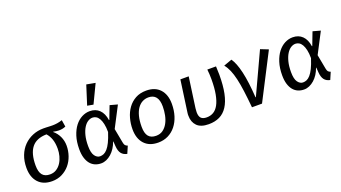

<svg xmlns="http://www.w3.org/2000/svg" viewBox="-63 -1397 3545 1995"><g transform="rotate(-20 1709.0 -400.0)"><path d="M435 -465Q474 -433 496 -386Q518 -339 518 -285Q518 -228 499.5 -174Q481 -120 446.5 -79Q412 -38 362.5 -13Q313 12 252 12Q154 12 100 -47Q46 -106 46 -209Q46 -284 69.5 -344.5Q93 -405 134.5 -447Q176 -489 231.5 -512Q287 -535 351 -535Q368 -535 380.5 -534.5Q393 -534 404 -533.5Q415 -533 426.5 -532.5Q438 -532 454 -532Q480 -532 507.5 -536.5Q535 -541 561 -550L573 -475Q554 -467 536.5 -463.5Q519 -460 495 -460Q486 -460 466.5 -462.5Q447 -465 436 -468ZM420 -286Q420 -347 405 -390.5Q390 -434 361 -466Q249 -464 196.5 -398Q144 -332 144 -201Q144 -129 171.5 -95.5Q199 -62 255 -62Q296 -62 327 -82Q358 -102 378.5 -134Q399 -166 409.5 -206Q420 -246 420 -286Z M1081 12Q1040 4 1018.5 -23.5Q997 -51 993 -104L989 -158L986 -159Q973 -121 952.5 -89.5Q932 -58 906.5 -35.5Q881 -13 852.5 -0.5Q824 12 794 12Q758 12 727.5 -1Q697 -14 675 -40.5Q653 -67 640.5 -107.5Q628 -148 628 -204Q628 -285 648 -347.5Q668 -410 701 -452.5Q734 -495 776.5 -517Q819 -539 864 -539Q929 -539 970 -499Q1011 -459 1022 -384L1026 -383L1081 -527L1165 -504L1046 -275L1076 -116Q1080 -94 1088 -84Q1096 -74 1115 -67ZM808 -61Q829 -61 849 -69.5Q869 -78 889.5 -101Q910 -124 930 -164.5Q950 -205 971 -270Q971 -323 962.5 -360.5Q954 -398 940 -421.5Q926 -445 907.5 -455.5Q889 -466 869 -466Q843 -466 817.5 -450Q792 -434 771.5 -401Q751 -368 738.5 -319Q726 -270 726 -204Q726 -128 750.5 -94.5Q775 -61 808 -61ZM860 -601 927 -812 1024 -794 926 -589Z M1428 -62Q1473 -62 1504.5 -85Q1536 -108 1556.5 -145.5Q1577 -183 1586.5 -230Q1596 -277 1596 -326Q1596 -465 1486 -465Q1451 -465 1420 -449Q1389 -433 1366 -400.5Q1343 -368 1330 -318Q1317 -268 1317 -201Q1317 -129 1344.5 -95.5Q1372 -62 1428 -62ZM1219 -209Q1219 -271 1235.5 -330.5Q1252 -390 1285.5 -436.5Q1319 -483 1369.5 -511Q1420 -539 1489 -539Q1587 -539 1640.5 -480Q1694 -421 1694 -319Q1694 -247 1675 -186.5Q1656 -126 1620.5 -81.5Q1585 -37 1535.5 -12.5Q1486 12 1425 12Q1327 12 1273 -47Q1219 -106 1219 -209Z M1864 -527H1956L1909 -191Q1906 -167 1906 -148Q1906 -103 1925.5 -82.5Q1945 -62 1988 -62Q2029 -62 2062 -81Q2095 -100 2118.5 -142.5Q2142 -185 2155 -253.5Q2168 -322 2168 -420Q2168 -471 2162 -527H2258Q2261 -480 2261 -434Q2261 -315 2243.5 -230.5Q2226 -146 2191 -92Q2156 -38 2104 -13Q2052 12 1984 12Q1896 12 1854.5 -30.5Q1813 -73 1813 -142V-159Q1813 -168 1815 -177Z M2464 0Q2454 -106 2443.5 -185.5Q2433 -265 2419 -325Q2405 -385 2386.5 -428.5Q2368 -472 2341 -505L2432 -538Q2471 -484 2497 -371.5Q2523 -259 2534 -85H2538L2749 -539L2835 -505L2575 0Z M3325 12Q3284 4 3262.5 -23.5Q3241 -51 3237 -104L3233 -158L3230 -159Q3217 -121 3196.5 -89.5Q3176 -58 3150.5 -35.5Q3125 -13 3096.5 -0.5Q3068 12 3038 12Q3002 12 2971.5 -1Q2941 -14 2919 -40.5Q2897 -67 2884.5 -107.5Q2872 -148 2872 -204Q2872 -285 2892 -347.5Q2912 -410 2945 -452.5Q2978 -495 3020.5 -517Q3063 -539 3108 -539Q3173 -539 3214 -499Q3255 -459 3266 -384L3270 -383L3325 -527L3409 -504L3290 -275L3320 -116Q3324 -94 3332 -84Q3340 -74 3359 -67ZM3052 -61Q3073 -61 3093 -69.5Q3113 -78 3133.5 -101Q3154 -124 3174 -164.5Q3194 -205 3215 -270Q3215 -323 3206.5 -360.5Q3198 -398 3184 -421.5Q3170 -445 3151.5 -455.5Q3133 -466 3113 -466Q3087 -466 3061.5 -450Q3036 -434 3015.5 -401Q2995 -368 2982.5 -319Q2970 -270 2970 -204Q2970 -128 2994.5 -94.5Q3019 -61 3052 -61Z"/></g></svg>

Font: Yekcdsyqcyvpieeyorgstswgcgt
Style: Regular
Weight: 400
Italic angle: -8°
Designer: Carrois Corporate & Edenspiekermann
Foundry: Carrois Corporate GbR & Edenspiekermann AG
Version: Version 2.001